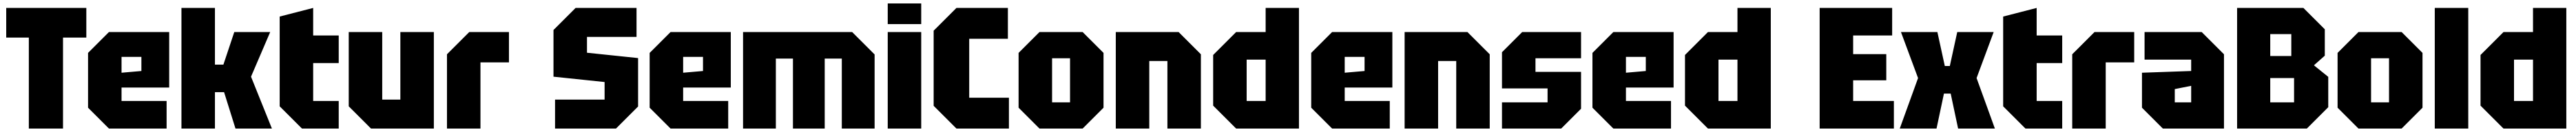

<svg xmlns="http://www.w3.org/2000/svg" viewBox="-20 -746 14923 766"><path d="M147 0V-528H16V-700H480V-528H345V0Z M490 -121V-439L611 -560H960V-238H684V-160H945V0H611ZM684 -324 799 -334V-416H684Z M1031 0V-700H1225V-371H1274L1337 -560H1545L1434 -301L1555 0H1344L1278 -211H1225V0Z M1600 -650 1794 -700V-540H1942V-380H1794V-160H1942V0H1729L1600 -129Z M2493 -560V0H2129L2000 -129V-560H2194V-168H2299V-560Z M2569 0V-431L2698 -560H2928V-384H2763V0Z M3195 0V-168H3482V-270L3186 -301V-572L3314 -700H3667V-532H3380V-440L3676 -409V-128L3548 0Z M3743 -121V-439L3864 -560H4213V-238H3937V-160H4198V0H3864ZM3937 -324 4052 -334V-416H3937Z M4284 -560H4916L5046 -430V0H4856V-406H4757V0H4573V-406H4474V0H4284Z M5122 0V-560H5316V0ZM5122 -606V-726H5316V-606Z M5388 -132V-568L5520 -700H5818V-521H5594V-179H5824V0H5520Z M5880 -121V-439L6001 -560H6251L6372 -439V-121L6251 0H6001ZM6074 -152H6178V-408H6074Z M6443 0V-560H6807L6936 -431V0H6742V-392H6637V0Z M7504 -700V0H7140L7007 -133V-427L7140 -560H7311V-700ZM7201 -160H7311V-400H7201Z M7575 -121V-439L7696 -560H8045V-238H7769V-160H8030V0H7696ZM7769 -324 7884 -334V-416H7769Z M8116 0V-560H8480L8609 -431V0H8415V-392H8310V0Z M8680 0V-152H8944V-233H8680V-443L8797 -560H9138V-408H8874V-329H9138V-115L9023 0Z M9204 -121V-439L9325 -560H9674V-238H9398V-160H9659V0H9325ZM9398 -324 9513 -334V-416H9398Z M10237 -700V0H9873L9740 -133V-427L9873 -560H10044V-700ZM9934 -160H10044V-400H9934Z M10520 0V-700H10940V-540H10714V-432H10906V-280H10714V-160H10950V0Z M10984 0 11090 -293 10991 -560H11202L11245 -363H11274L11317 -560H11528L11429 -293L11535 0H11322L11279 -203H11240L11197 0Z M11583 -650 11777 -700V-540H11925V-380H11777V-160H11925V0H11712L11583 -129Z M11983 0V-431L12112 -560H12342V-384H12177V0Z M12387 -121V-324L12672 -334V-400H12402V-560H12733L12862 -431V0H12508ZM12577 -229V-152H12672V-248Z M13130 -421H13252V-548H13130ZM13130 -152H13268V-293H13130ZM13446 -576V-423L13383 -367L13466 -300V-124L13342 0H12938V-700H13322Z M13520 -121V-439L13641 -560H13891L14012 -439V-121L13891 0H13641ZM13714 -152H13818V-408H13714Z M14083 0V-700H14277V0Z M14845 -700V0H14481L14348 -133V-427L14481 -560H14652V-700ZM14542 -160H14652V-400H14542Z"/></svg>

Font: Tektur SemiCondensed ExtraBold
Style: Regular
Weight: 800
Width: 4
Designer: Adam Jagosz
Foundry: Adam Jagosz
Version: Version 1.005;gftools[0.9.30]